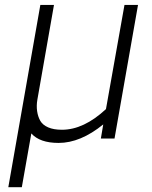

<svg xmlns="http://www.w3.org/2000/svg" viewBox="-20 -570 625 790"><path d="M492.2 -549.8H547.9L451.2 0H395L404.8 -58.1Q311 18.1 221.2 18.1Q143.6 18.1 108.9 -21L69.8 200.2H14.2L146 -549.8H202.1L133.8 -160.2Q129.4 -134.8 132.8 -112.1Q136.2 -89.4 146 -72.5Q155.8 -55.7 178.2 -45.9Q200.7 -36.1 234.9 -36.1Q324.7 -36.1 416 -121.1Z"/></svg>

Font: Stilu Light
Style: Italic
Weight: 300
Italic angle: -10°
Designer: Genilson Lima Santos
Foundry: Genilson Lima Santos
Version: Version 1.200;PS 001.200;hotconv 1.0.88;makeotf.lib2.5.64775